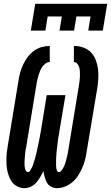

<svg xmlns="http://www.w3.org/2000/svg" viewBox="-20 -975 580 1003"><path d="M278 8Q262 8 247.5 0.5Q233 -7 225.5 -20.5Q218 -34 213.5 -49.5Q209 -65 207 -81Q199 -65 190 -49.5Q181 -34 169 -20.5Q157 -7 140.5 0.5Q124 8 108 8Q90 8 74 0.5Q58 -7 47 -19Q36 -31 29.5 -47Q23 -63 19 -80Q15 -97 14 -114.5Q13 -132 13.5 -150Q14 -168 16.5 -186Q19 -204 22 -222L77 -556Q80 -577 86 -598Q92 -619 101.5 -639Q111 -659 125 -677.5Q139 -696 157.5 -709.5Q176 -723 197.5 -729Q219 -735 240 -735V-651Q229 -651 219 -644Q209 -637 202 -627.5Q195 -618 190.5 -607.5Q186 -597 182.5 -586Q179 -575 176.5 -564.5Q174 -554 172 -543L117 -208Q115 -201 114 -194Q113 -187 112 -179.5Q111 -172 110.5 -165Q110 -158 109.5 -151Q109 -144 108.5 -137Q108 -130 108 -123Q108 -116 108.5 -109Q109 -102 110.5 -95.5Q112 -89 115.5 -82.5Q119 -76 126 -76Q133 -76 137.5 -83.5Q142 -91 145.5 -97.5Q149 -104 151.5 -111Q154 -118 156 -125Q158 -132 160.5 -139Q163 -146 164.5 -153Q166 -160 168 -167Q170 -174 171.5 -181Q173 -188 174.5 -195Q176 -202 177.5 -209Q179 -216 180.5 -223Q182 -230 183.5 -237.5Q185 -245 186.5 -252Q188 -259 189 -266Q190 -273 191.5 -280Q193 -287 194 -294L224 -478H322L291 -294Q290 -287 289 -280Q288 -273 286.5 -266Q285 -259 284 -251.5Q283 -244 282 -237Q281 -230 280.5 -223Q280 -216 279 -209Q278 -202 277 -195Q276 -188 275.5 -181Q275 -174 274.5 -166.5Q274 -159 273.5 -152Q273 -145 273 -138Q273 -131 273 -124Q273 -117 273 -110Q273 -103 274 -96.5Q275 -90 278 -83Q281 -76 288 -76Q294 -76 299 -81.5Q304 -87 307.5 -93Q311 -99 314 -105Q317 -111 319 -117Q321 -123 323 -129.5Q325 -136 326.5 -142Q328 -148 329.5 -154.5Q331 -161 332.5 -167Q334 -173 335 -179.5Q336 -186 337 -192L392 -527Q394 -539 395.5 -551Q397 -563 397.5 -575Q398 -587 397.5 -598.5Q397 -610 394.5 -621Q392 -632 384.5 -641.5Q377 -651 366 -651V-735Q391 -735 414.5 -727Q438 -719 454.5 -702Q471 -685 480 -662Q489 -639 492 -614.5Q495 -590 493.5 -564.5Q492 -539 488 -513L432 -179Q429 -158 423.5 -137Q418 -116 409 -96Q400 -76 387.5 -57Q375 -38 358 -23.5Q341 -9 320 -0.5Q299 8 278 8ZM141 -815 164 -955H540L517 -815H441L453 -889H379L367 -815H291L303 -889H229L217 -815Z"/></svg>

Font: Iosevka Slab Semibold
Style: Italic
Weight: 600
Italic angle: -9°
Monospace: yes
Designer: Belleve Invis
Foundry: Belleve Invis
Version: Version 11.1.1; ttfautohint (v1.8.3)